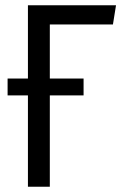

<svg xmlns="http://www.w3.org/2000/svg" viewBox="-20 -708 465 728"><path d="M408.2 -615.2H168.9V-410.2H296.9V-346.2H168.9V0H85.9V-346.2H8.8V-410.2H85.9V-688H419.9Z"/></svg>

Font: Fira Sans Compressed Book
Style: Regular
Weight: 350
Width: 1
Designer: Carrois Corporate & Edenspiekermann AG
Foundry: Carrois Corporate GbR & Edenspiekermann AG
Version: Version 4.203;PS 004.203;hotconv 1.0.88;makeotf.lib2.5.64775